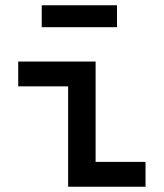

<svg xmlns="http://www.w3.org/2000/svg" viewBox="-20 -707 620 727"><path d="M238 0V-380H49V-474H342V-94H531V0ZM138 -604V-687H423V-604Z"/></svg>

Font: Sometype Mono SemiBold
Style: Regular
Weight: 600
Designer: Ryoichi Tsunekawa
Foundry: Dharma Type
Version: Version 1.001